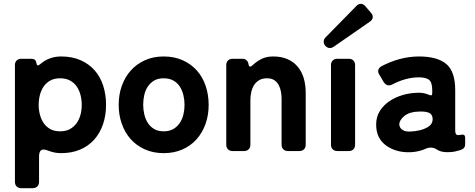

<svg xmlns="http://www.w3.org/2000/svg" viewBox="-20 -789 2480 1003"><path d="M58 161V-449Q58 -464 67 -473Q76 -482 91 -482H144Q167 -482 170 -460Q173 -439 189 -453Q236 -494 299 -494Q357 -494 401 -474.5Q445 -455 474.5 -421.5Q504 -388 519 -341.5Q534 -295 534 -241Q534 -186 518 -139.5Q502 -93 472 -59.5Q442 -26 398.5 -7.5Q355 11 299 11Q265 11 235 -1Q216 -8 208 -8Q184 -8 184 29V161Q184 176 175 185Q166 194 151 194H91Q76 194 67 185Q58 176 58 161ZM294 -103Q324 -103 345 -114.5Q366 -126 380 -145.5Q394 -165 400.5 -189.5Q407 -214 407 -241Q407 -268 400.5 -293Q394 -318 380.5 -337.5Q367 -357 345.5 -368.5Q324 -380 294 -380Q264 -380 243 -368.5Q222 -357 208.5 -337.5Q195 -318 188.5 -293Q182 -268 182 -241Q182 -215 188.5 -190Q195 -165 208.5 -145.5Q222 -126 243 -114.5Q264 -103 294 -103Z M835 11Q780 11 736 -9Q692 -29 662 -63Q632 -97 616 -143Q600 -189 600 -241Q600 -295 616.5 -341Q633 -387 663.5 -421Q694 -455 737.5 -474.5Q781 -494 835 -494Q891 -494 935 -474Q979 -454 1009 -420Q1039 -386 1054.5 -340Q1070 -294 1070 -241Q1070 -187 1053.5 -141Q1037 -95 1006.5 -61Q976 -27 932.5 -8Q889 11 835 11ZM835 -103Q865 -103 885.5 -115Q906 -127 919 -146.5Q932 -166 938 -190.5Q944 -215 944 -241Q944 -267 938 -292Q932 -317 919.5 -336.5Q907 -356 886 -368Q865 -380 835 -380Q805 -380 785 -368Q765 -356 752 -336.5Q739 -317 733.5 -292Q728 -267 728 -241Q728 -216 734 -191Q740 -166 752.5 -146.5Q765 -127 785.5 -115Q806 -103 835 -103Z M1162 -33V-449Q1162 -464 1171 -473Q1180 -482 1195 -482H1247Q1259 -482 1267.5 -474.5Q1276 -467 1278 -455Q1280 -441 1287 -441Q1292 -441 1299 -448Q1323 -470 1348 -482Q1373 -494 1407 -494Q1451 -494 1483 -479.5Q1515 -465 1536 -439.5Q1557 -414 1567 -379.5Q1577 -345 1577 -304V-33Q1577 -18 1568 -9Q1559 0 1544 0H1484Q1469 0 1460 -9Q1451 -18 1451 -33V-273Q1451 -292 1447.5 -311Q1444 -330 1435.5 -345.5Q1427 -361 1412.5 -370.5Q1398 -380 1375 -380Q1350 -380 1333.5 -370Q1317 -360 1307 -344Q1297 -328 1292.5 -307.5Q1288 -287 1288 -266V-33Q1288 -18 1279 -9Q1270 0 1255 0H1195Q1180 0 1171 -9Q1162 -18 1162 -33Z M1679 -550Q1671 -560 1671 -571.5Q1671 -583 1680 -593L1841 -757Q1852 -769 1865 -769Q1878 -769 1889 -756L1918 -722Q1929 -710 1927 -697Q1925 -684 1911 -675L1722 -544Q1713 -538 1704 -538Q1690 -538 1679 -550ZM1709 -33V-449Q1709 -464 1718 -473Q1727 -482 1742 -482H1802Q1817 -482 1826 -473Q1835 -464 1835 -449V-33Q1835 -18 1826 -9Q1817 0 1802 0H1742Q1727 0 1718 -9Q1709 -18 1709 -33Z M2129 6Q2052 10 1998 -28Q1945 -66 1945 -138Q1945 -179 1964.5 -209.5Q1984 -240 2014.5 -260.5Q2045 -281 2082 -292Q2119 -303 2155 -304Q2178 -306 2199 -301Q2206 -299 2212 -297Q2218 -295 2223 -293Q2238 -286 2238 -302V-318Q2238 -360 2220 -373Q2202 -385 2169 -385Q2134 -385 2099 -375.5Q2064 -366 2032 -349Q2022 -343 2012 -343Q1995 -343 1984 -361L1961 -400Q1953 -412 1956.5 -424Q1960 -436 1973 -443Q2018 -467 2068 -480.5Q2118 -494 2169 -494Q2264 -494 2311 -455Q2358 -416 2358 -318V-108Q2358 -87 2368 -84Q2375 -82 2389 -85Q2410 -90 2410 -69V-35Q2410 -18 2397 -10.5Q2384 -3 2370 -1Q2348 6 2317 6Q2285 6 2265 -6Q2249 -18 2230 -18Q2217 -18 2206 -13Q2173 3 2129 6ZM2126 -102Q2180 -105 2211 -123Q2242 -139 2240 -171Q2238 -194 2218 -201Q2198 -208 2165 -206Q2120 -205 2092 -183Q2065 -160 2066 -137Q2068 -120 2082 -111Q2096 -100 2126 -102Z"/></svg>

Font: Higure Gothic Black
Style: Regular
Weight: 900
Designer: Yoshimichi Ohira
Foundry: Positype
Version: Version 1.000